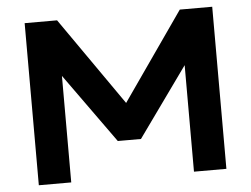

<svg xmlns="http://www.w3.org/2000/svg" viewBox="-50 -763 1081 826"><g transform="rotate(-5 490.0 -350.0)"><path d="M440 -160 225 -460V0H85V-700H225L490 -320L755 -700H895V0H755V-460L540 -160Z"/></g></svg>

Font: Squares Bold
Style: Regular
Weight: 400
Designer: Typetype
Foundry: Typetype
Version: Version 001.000